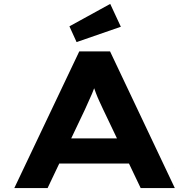

<svg xmlns="http://www.w3.org/2000/svg" viewBox="-20 -963 968 983"><path d="M53.2 0 385.9 -700H543.4L875.1 0H700.3L507.8 -403.4Q497.5 -425.6 488.2 -445.6Q478.9 -465.7 471.4 -485.6Q463.8 -505.4 457 -525.2Q450.1 -545 444.3 -565.4L480.6 -565.8Q474.3 -544 466.9 -523.4Q459.6 -502.8 451 -483Q442.3 -463.1 433.3 -443.4Q424.3 -423.6 414.6 -401.7L223.6 0ZM207.6 -125.8 262.9 -254.5H662.9L692.2 -125.8ZM372.1 -747.5 335.4 -828.2 544.3 -943 598.7 -826Z"/></svg>

Font: Lexend Tera
Style: Regular
Weight: 400
Designer: Bonnie Shaver-Troup, Thomas Jockin
Foundry: Lexend
Version: Version 1.007